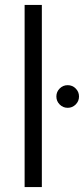

<svg xmlns="http://www.w3.org/2000/svg" viewBox="-20 -760 341 780"><path d="M80 -740H150V0H80ZM255 -322Q236 -322 222.5 -335.5Q209 -349 209 -368Q209 -387 222.5 -400.5Q236 -414 255 -414Q274 -414 287.5 -400.5Q301 -387 301 -368Q301 -349 287.5 -335.5Q274 -322 255 -322Z"/></svg>

Font: Fz Poppins Light
Style: Regular
Weight: 300
Designer: Ninad Kale (Devanagari), Jonny Pinhorn (Latin)
Foundry: Indian Type Foundry
Version: Vit hóa bi Vntype.Com & FontZin.Com